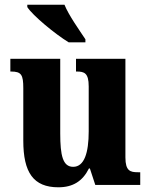

<svg xmlns="http://www.w3.org/2000/svg" viewBox="-20 -786 639 816"><path d="M272 -606H343V-619C318 -657 272 -721 254 -766H96V-756C118 -721 213 -642 272 -606ZM228 10C290 10 331 -16 358 -70H362L385 0H576V-54H566C534 -54 513 -59 513 -117V-536H303V-482H306C338 -482 357 -476 357 -419V-228C357 -136 338 -77 291 -77C247 -77 236 -125 236 -219V-536H24V-482H27C71 -482 79 -468 79 -411V-188C79 -53 122 10 228 10Z"/></svg>

Font: Noto Serif Myanmar Condensed ExtraBold
Style: Regular
Weight: 800
Width: 3
Designer: Ben Mitchell and the Monotype Design Team
Foundry: Monotype Imaging Inc.
Version: Version 2.106